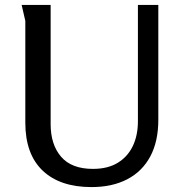

<svg xmlns="http://www.w3.org/2000/svg" viewBox="-20 -749 747 781"><path d="M186 -729V-244Q186 -161 228.5 -111.5Q271 -62 358 -62Q418 -62 458.5 -86.5Q499 -111 520 -154.5Q541 -198 541 -256V-729H624V-262Q624 -174 591.5 -113Q559 -52 498 -20Q437 12 352 12Q224 12 153.5 -55Q83 -122 83 -250V-664L68 -729Z"/></svg>

Font: Rosario Medium
Style: Regular
Weight: 500
Version: Version 1.201